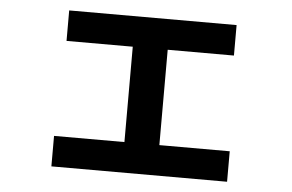

<svg xmlns="http://www.w3.org/2000/svg" viewBox="-44 -616 1026 674"><g transform="rotate(5 469.0 -279.5)"><path d="M159.2 -111.3H407.2V-447.3H173.8V-554.7H763.7V-447.3H530.3V-111.3H778.3V-3.9H159.2Z"/></g></svg>

Font: Pretendard JP
Style: Bold
Weight: 700
Designer: Base glyphs from Inter by Rasmus Andersson; Hangeul glyphs from Noto Sans CJK(Source Han Sans) by Jang Soo-young and Kan
Foundry: Kil Hyung-jin
Version: Version 1.309